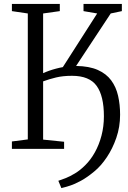

<svg xmlns="http://www.w3.org/2000/svg" viewBox="-20 -763 658 984"><path d="M294.5 201 279 163.5Q293.5 159 315.8 150.2Q338 141.5 364.5 125.5Q391 109.5 416.5 84Q445 56 466.5 17.2Q488 -21.5 500.2 -68.2Q512.5 -115 512.5 -167Q512.5 -271.5 475.2 -323Q438 -374.5 349 -374.5Q302.5 -374.5 267.2 -366Q232 -357.5 201 -346V-47.5L308.5 -36.5V0H41V-38L122.5 -48.5V-694L41 -706V-743H286.5V-706L201 -694V-388Q215 -394.5 232 -400.5Q249 -406.5 267 -411.2Q285 -416 302 -419L478 -694L408 -706V-743H604.5V-706L547.5 -694L370 -425Q437.5 -424 481.2 -404.5Q525 -385 550 -351Q575 -317 585.2 -272Q595.5 -227 595.5 -175Q595.5 -112.5 576.2 -56.8Q557 -1 527.2 43.2Q497.5 87.5 464 115Q427 146 395.2 163.2Q363.5 180.5 338.5 188.5Q313.5 196.5 294.5 201Z"/></svg>

Font: Merriweather 48pt Light
Style: Regular
Weight: 300
Version: Version 2.100